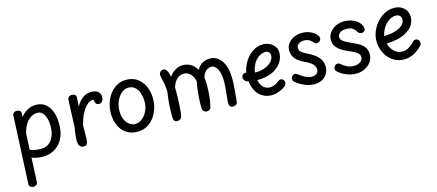

<svg xmlns="http://www.w3.org/2000/svg" viewBox="-56 -1131 4545 1997"><g transform="rotate(-15 2216.0 -132.5)"><path d="M103 -485Q104 -507 117 -517Q130 -527 148 -527Q166 -527 180.5 -517Q195 -507 194 -487Q193 -478 193 -468.5Q193 -459 192 -449Q221 -487 263 -511Q305 -535 356 -535Q407 -535 442 -514Q477 -493 499 -456.5Q521 -420 531 -375Q541 -330 541 -282Q541 -204 519 -149.5Q497 -95 460 -60.5Q423 -26 379.5 -10.5Q336 5 292 5Q259 5 227.5 -1Q196 -7 172 -17L160 241Q159 262 145 272Q131 282 114 282Q97 282 82.5 272Q68 262 69 240ZM175 -100Q191 -93 219.5 -86Q248 -79 293 -79Q347 -79 381.5 -107.5Q416 -136 432.5 -182.5Q449 -229 449 -283Q449 -330 437.5 -368Q426 -406 404.5 -428.5Q383 -451 354 -451Q309 -451 276 -428Q243 -405 223 -373Q207 -347 198.5 -325Q190 -303 183 -274Q181 -231 179 -187.5Q177 -144 175 -100Z M699 -497Q700 -511 706.5 -520.5Q713 -530 724 -534.5Q735 -539 747 -539Q764 -539 778 -528.5Q792 -518 790 -497L785 -404Q817 -460 858 -488.5Q899 -517 948 -517Q973 -517 995 -509Q1017 -501 1031 -483Q1045 -465 1045 -435Q1045 -418 1039.5 -404Q1034 -390 1023 -382Q1012 -374 995 -374Q974 -374 963.5 -389.5Q953 -405 952 -429Q946 -432 939 -432Q929 -432 910 -424Q891 -416 868.5 -393Q846 -370 822 -325.5Q798 -281 777 -207Q777 -197 777 -177Q777 -157 776.5 -133Q776 -109 775.5 -88.5Q775 -68 775 -57Q775 -42 772 -26Q769 -10 759.5 1Q750 12 729 12Q706 12 693.5 1Q681 -10 676 -28Q671 -46 671 -66Q671 -85 673.5 -111Q676 -137 680 -162.5Q684 -188 687 -204Q690 -275 692.5 -347.5Q695 -420 699 -497Z M1088 -246Q1088 -300 1104 -353Q1120 -406 1151.5 -449Q1183 -492 1228 -518Q1273 -544 1330 -544Q1402 -544 1451.5 -508Q1501 -472 1526.5 -412.5Q1552 -353 1552 -282Q1552 -223 1534 -170.5Q1516 -118 1484 -77.5Q1452 -37 1408 -14Q1364 9 1311 9Q1235 9 1185.5 -27Q1136 -63 1112 -121Q1088 -179 1088 -246ZM1181 -245Q1181 -191 1199 -153Q1217 -115 1246 -95Q1275 -75 1306 -75Q1346 -75 1380.5 -102Q1415 -129 1437 -174Q1459 -219 1459 -272Q1459 -322 1445.5 -364.5Q1432 -407 1404 -433Q1376 -459 1334 -459Q1292 -459 1257.5 -430Q1223 -401 1202 -352.5Q1181 -304 1181 -245Z M1686 -502Q1686 -514 1692.5 -524.5Q1699 -535 1710 -541Q1721 -547 1733 -547Q1749 -547 1760.5 -533.5Q1772 -520 1780 -498.5Q1788 -477 1791 -453Q1818 -492 1857 -515Q1896 -538 1942 -538Q1988 -538 2024.5 -516Q2061 -494 2089 -449Q2115 -494 2150.5 -513Q2186 -532 2228 -532Q2309 -532 2355.5 -460.5Q2402 -389 2402 -267Q2402 -202 2395 -139.5Q2388 -77 2385 -29Q2384 -9 2370.5 2Q2357 13 2337 13Q2315 13 2304.5 0Q2294 -13 2294 -40Q2294 -50 2296.5 -77Q2299 -104 2303 -139.5Q2307 -175 2309.5 -209.5Q2312 -244 2312 -268Q2312 -320 2300.5 -360Q2289 -400 2269 -423Q2249 -446 2224 -446Q2191 -446 2163 -422Q2135 -398 2124 -349Q2126 -343 2127.5 -329.5Q2129 -316 2129.5 -300.5Q2130 -285 2130 -271Q2130 -213 2124.5 -154Q2119 -95 2105 -42Q2101 -26 2090 -17.5Q2079 -9 2060 -9Q2041 -9 2028.5 -20Q2016 -31 2014 -50Q2012 -67 2012.5 -100.5Q2013 -134 2016 -176.5Q2019 -219 2024.5 -262Q2030 -305 2037 -340Q2030 -374 2014.5 -398.5Q1999 -423 1976.5 -436.5Q1954 -450 1924 -450Q1881 -450 1849 -417.5Q1817 -385 1803 -335Q1804 -310 1803.5 -267Q1803 -224 1801 -176Q1799 -128 1795 -86.5Q1791 -45 1784 -22Q1780 -7 1766.5 1Q1753 9 1735 9Q1714 9 1704.5 -6.5Q1695 -22 1695 -55Q1695 -126 1700 -195Q1705 -264 1715 -312Q1712 -372 1705 -408.5Q1698 -445 1692 -466.5Q1686 -488 1686 -502Z M2527 -212Q2518 -220 2512.5 -230.5Q2507 -241 2507 -254Q2508 -271 2520.5 -283Q2533 -295 2551 -293Q2559 -292 2569.5 -286.5Q2580 -281 2602 -275.5Q2624 -270 2664 -270Q2712 -270 2756 -287.5Q2800 -305 2827.5 -334.5Q2855 -364 2855 -400Q2855 -423 2841 -436Q2827 -449 2807 -449Q2776 -449 2746.5 -433Q2717 -417 2694.5 -389Q2672 -361 2658.5 -323.5Q2645 -286 2645 -243Q2645 -187 2660.5 -151Q2676 -115 2701 -98Q2726 -81 2755 -81Q2783 -81 2807.5 -90.5Q2832 -100 2858 -122Q2864 -127 2870 -129.5Q2876 -132 2883 -132Q2895 -132 2904.5 -126Q2914 -120 2919 -110Q2924 -100 2924 -88Q2924 -72 2912 -58Q2900 -44 2871 -29Q2841 -13 2813 -5Q2785 3 2756 3Q2694 3 2648.5 -28Q2603 -59 2579 -115Q2555 -171 2555 -245Q2555 -301 2575 -352Q2595 -403 2629.5 -444Q2664 -485 2707.5 -508.5Q2751 -532 2798 -532Q2838 -532 2871 -516Q2904 -500 2924.5 -472Q2945 -444 2945 -407Q2945 -344 2908.5 -294.5Q2872 -245 2808 -216.5Q2744 -188 2662 -188Q2640 -188 2618 -189.5Q2596 -191 2577.5 -194Q2559 -197 2546 -201.5Q2533 -206 2527 -212Z M3382 -471Q3389 -463 3391 -455Q3393 -447 3393 -440Q3393 -428 3386.5 -418.5Q3380 -409 3370 -403.5Q3360 -398 3349 -398Q3339 -398 3331 -403Q3323 -408 3316 -415Q3306 -430 3282.5 -445Q3259 -460 3224 -460Q3191 -460 3167 -444Q3143 -428 3143 -402Q3143 -371 3163.5 -355Q3184 -339 3230 -316Q3265 -299 3297.5 -275.5Q3330 -252 3351.5 -218.5Q3373 -185 3373 -138Q3373 -98 3353.5 -65Q3334 -32 3298.5 -12Q3263 8 3214 8Q3159 8 3105 -16.5Q3051 -41 3013 -74Q3006 -80 3003 -87.5Q3000 -95 3000 -102Q3000 -120 3013 -134.5Q3026 -149 3043 -149Q3048 -149 3053.5 -147Q3059 -145 3066 -140Q3098 -115 3135.5 -95Q3173 -75 3207 -75Q3245 -75 3262.5 -92.5Q3280 -110 3280 -132Q3280 -168 3252.5 -194.5Q3225 -221 3181 -240Q3135 -261 3105.5 -285Q3076 -309 3062.5 -337.5Q3049 -366 3049 -400Q3049 -442 3073.5 -474Q3098 -506 3138 -524Q3178 -542 3224 -542Q3271 -542 3314 -523.5Q3357 -505 3382 -471Z M3854 -456Q3860 -446 3862.5 -435.5Q3865 -425 3865 -416Q3865 -399 3853.5 -389.5Q3842 -380 3826 -380Q3810 -380 3798 -389.5Q3786 -399 3777 -415Q3766 -435 3742.5 -448.5Q3719 -462 3679 -462Q3627 -462 3607 -441Q3587 -420 3587 -399Q3587 -374 3609.5 -355.5Q3632 -337 3693 -310Q3735 -292 3770.5 -271.5Q3806 -251 3827.5 -221Q3849 -191 3849 -144Q3849 -98 3822.5 -62Q3796 -26 3754 -6Q3712 14 3663 14Q3610 14 3559.5 -6.5Q3509 -27 3474 -58Q3462 -68 3459 -77.5Q3456 -87 3456 -95Q3456 -112 3469 -124.5Q3482 -137 3500 -137Q3511 -137 3520 -131.5Q3529 -126 3541 -115Q3555 -102 3587 -86Q3619 -70 3655 -70Q3694 -70 3716 -82Q3738 -94 3747.5 -109.5Q3757 -125 3757 -138Q3757 -158 3747 -172.5Q3737 -187 3711.5 -201.5Q3686 -216 3640 -235Q3601 -252 3568.5 -273Q3536 -294 3516 -323Q3496 -352 3496 -392Q3496 -435 3520.5 -469.5Q3545 -504 3587 -524.5Q3629 -545 3682 -545Q3717 -545 3751 -534.5Q3785 -524 3812.5 -504Q3840 -484 3854 -456Z M4183 0Q4128 0 4085 -22Q4042 -44 4012 -81.5Q3982 -119 3966.5 -165.5Q3951 -212 3951 -260Q3951 -311 3971.5 -361Q3992 -411 4028.5 -453Q4065 -495 4113 -520Q4161 -545 4216 -545Q4259 -545 4291.5 -527.5Q4324 -510 4342.5 -480Q4361 -450 4361 -410Q4361 -368 4340 -330.5Q4319 -293 4281 -270Q4230 -235 4169.5 -221.5Q4109 -208 4047 -206Q4055 -177 4073 -149Q4091 -121 4119.5 -102.5Q4148 -84 4187 -84Q4224 -84 4258.5 -105.5Q4293 -127 4318 -155Q4324 -163 4331.5 -166Q4339 -169 4346 -169Q4358 -169 4368 -163Q4378 -157 4384 -147Q4390 -137 4390 -125Q4391 -117 4388 -109.5Q4385 -102 4378 -95Q4341 -55 4291.5 -27.5Q4242 0 4183 0ZM4043 -288Q4083 -290 4117 -294.5Q4151 -299 4188 -314Q4221 -327 4246 -351.5Q4271 -376 4271 -411Q4271 -425 4264.5 -436.5Q4258 -448 4245.5 -455.5Q4233 -463 4213 -463Q4181 -463 4152 -447Q4123 -431 4100 -405.5Q4077 -380 4062.5 -349Q4048 -318 4043 -288Z"/></g></svg>

Font: Playpen Sans Arabic
Style: Regular
Weight: 400
Designer: Azza Alameddine, Laura Meseguer, Veronika Burian, José Scaglione
Foundry: TypeTogether
Version: Version 2.000